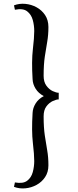

<svg xmlns="http://www.w3.org/2000/svg" viewBox="-20 -841 423 1043"><path d="M299 -301Q286 -301 266.5 -292Q247 -283 232 -263Q217 -243 217 -209Q217 -148 223.5 -104.5Q230 -61 236.5 -24Q243 13 243 57Q243 94 225 121Q207 148 178.5 163.5Q150 179 117.5 182Q85 185 56 174L61 150Q105 158 127.5 141Q150 124 158 94Q166 64 166 34Q166 -1 158.5 -65Q151 -129 157 -227Q158 -254 173.5 -279Q189 -304 218 -319Q189 -334 173.5 -359Q158 -384 157 -411Q151 -509 158.5 -573Q166 -637 166 -672Q166 -703 158 -732.5Q150 -762 127.5 -779.5Q105 -797 61 -788L56 -812Q85 -823 117.5 -820Q150 -817 178.5 -801.5Q207 -786 225 -759Q243 -732 243 -694Q243 -651 236.5 -614Q230 -577 223.5 -534Q217 -491 217 -429Q217 -396 232 -375.5Q247 -355 266.5 -346Q286 -337 299 -337Z"/></svg>

Font: Joan
Style: Regular
Weight: 400
Designer: Paolo Biagini
Version: Version 1.001; ttfautohint (v1.8.4.7-5d5b);gftools[0.9.30]